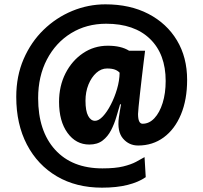

<svg xmlns="http://www.w3.org/2000/svg" viewBox="-20 -758 938 886"><path d="M450.5 108Q331.5 108 242.5 55.8Q153.5 3.5 104.2 -90.8Q55 -185 55 -311Q55 -407 89 -485.5Q123 -564 181.2 -620.5Q239.5 -677 313.2 -707.5Q387 -738 466.5 -738Q580 -738 664.8 -694Q749.5 -650 796.5 -571.8Q843.5 -493.5 843.5 -389.5Q843.5 -298 815 -229.8Q786.5 -161.5 735.5 -124Q684.5 -86.5 617.5 -86.5Q575 -86.5 547.5 -118.8Q520 -151 528.5 -216Q531 -234.5 533 -245.2Q535 -256 538.5 -276.5H534Q526 -250 516.8 -218Q507.5 -186 492.5 -157Q477.5 -128 453.5 -109.5Q429.5 -91 392 -91Q330.5 -91 291.5 -144.8Q252.5 -198.5 252.5 -288Q252.5 -361 282.2 -419.5Q312 -478 363 -512.5Q414 -547 477.5 -547Q539 -547 575.5 -524H649.5Q647 -505 643 -472.2Q639 -439.5 634.5 -401Q630 -362.5 626 -326.5Q622 -290.5 619.5 -264.8Q617 -239 617 -232Q617 -187 638 -187Q668.5 -187 692.5 -212.5Q716.5 -238 730.5 -282.8Q744.5 -327.5 744.5 -384.5Q744.5 -508.5 672.2 -578.5Q600 -648.5 470 -648.5Q379 -648.5 308 -604.8Q237 -561 196.5 -483.5Q156 -406 156 -305Q156 -153.5 234.2 -67.2Q312.5 19 452.5 19Q512 19 548.5 10Q585 1 607.8 -11.2Q630.5 -23.5 647 -33L652.5 59.5Q619.5 82.5 569.2 95.2Q519 108 450.5 108ZM418.5 -200.5Q435.5 -200.5 454.8 -221Q474 -241.5 491.2 -274.8Q508.5 -308 520 -347Q531.5 -386 532 -422.5Q524 -431.5 510.2 -436.8Q496.5 -442 474 -442Q447 -442 424.5 -421.8Q402 -401.5 388.2 -367.8Q374.5 -334 374.5 -293Q374.5 -246 386.8 -223.2Q399 -200.5 418.5 -200.5Z"/></svg>

Font: Spline Sans
Style: Bold
Weight: 700
Designer: Eben Sorkin, Mirko Velimirovic
Foundry: Sorkin Type
Version: Version 1.000; ttfautohint (v1.8.3)